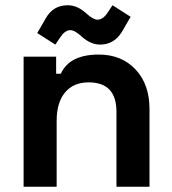

<svg xmlns="http://www.w3.org/2000/svg" viewBox="-20 -712 656 732"><path d="M196 0H70V-496H194V-431H212Q245 -504 357 -504Q443 -504 496.5 -447.5Q550 -391 550 -296V0H424V-286Q424 -398 318 -398Q260 -398 228 -359.5Q196 -321 196 -252ZM207 -566 191 -542 122 -586 155 -643Q183 -692 238 -692Q275 -692 309 -661Q335 -637 352 -637Q374 -637 393 -668L409 -692L478 -648L445 -591Q415 -542 362 -542Q325 -542 291 -573Q265 -597 248 -597Q239 -597 230.5 -591.5Q222 -586 219 -582Q216 -578 207 -566Z"/></svg>

Font: Rootstock Sans Headline
Style: Bold
Weight: 700
Designer: Florian Karsten
Foundry: Florian Karsten
Version: Version 2.000;FEAKit 1.0